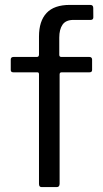

<svg xmlns="http://www.w3.org/2000/svg" viewBox="-20 -762 419 782"><path d="M344.6 -530Q349.6 -530 352.3 -527.1Q355.1 -524.2 355.1 -519.6V-477.1Q355.1 -467.5 344.7 -467.5H231.2Q222.8 -467.5 222.8 -459.1V-14Q222.8 0 211.1 0H149.5Q138.8 0 138.8 -12.8V-459.7Q138.8 -467.5 132.2 -467.5H34.2Q23.8 -467.5 23.8 -477.1V-519.6Q23.8 -524.2 26.4 -527.1Q29 -530 34.8 -530H129.9Q138.8 -530 138.8 -540V-613.3Q138.8 -676.1 169.7 -709.1Q200.6 -742 264.2 -742H347.5Q359.8 -742 359.8 -729.8L360.1 -691.4Q360.1 -686.3 357.4 -683.6Q354.7 -680.9 349.3 -680.9H279.5Q248 -680.9 234.7 -661.5Q221.4 -642.2 221.4 -608.8V-538.7Q221.4 -530 230.1 -530H344.6Z"/></svg>

Font: Libre Franklin Thin
Style: Regular
Weight: 100
Designer: Pablo Impallari, Rodrigo Fuenzalida, Nhung Nguyen
Foundry: Impallari Type
Version: Version 3.000